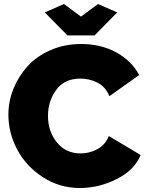

<svg xmlns="http://www.w3.org/2000/svg" viewBox="-20 -934 731 960"><path d="M300 -914 385 -851 470 -914 566 -872 453 -757H317L204 -872ZM385 -714Q485 -714 561.5 -672Q638 -630 676 -559L527 -453Q508 -500 468 -520.5Q428 -541 381 -541Q303 -541 261.5 -485Q220 -429 220 -355Q220 -277 264.5 -222Q309 -167 383 -167Q428 -167 467.5 -188.5Q507 -210 524 -254L683 -159Q653 -84 564 -39Q475 6 379 6Q278 6 194.5 -48Q111 -102 66.5 -185.5Q22 -269 22 -361Q22 -427 47 -489.5Q72 -552 117.5 -602.5Q163 -653 233 -683.5Q303 -714 385 -714Z"/></svg>

Font: Raleway-v4020 Black
Style: Regular
Weight: 900
Designer: Matt McInerney, Pablo Impallari, Rodrigo Fuenzalida
Foundry: Matt McInerney, Pablo Impallari, Rodrigo Fuenzalida
Version: Version 4.020;PS 004.020;hotconv 1.0.88;makeotf.lib2.5.64775